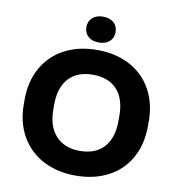

<svg xmlns="http://www.w3.org/2000/svg" viewBox="-97 -1003 1023 1100"><g transform="rotate(10 414.5 -453.0)"><path d="M775.4 -368.7V-341.8Q775.4 -234.9 730.2 -154.8Q685.1 -74.7 603.5 -32.5Q522 9.8 415 9.8Q309.6 9.8 227.8 -32.5Q146 -74.7 99.6 -154.8Q53.2 -234.9 53.2 -341.8V-368.7Q53.2 -475.6 99.1 -555.9Q145 -636.2 226.6 -678.5Q308.1 -720.7 414.1 -720.7Q521 -720.7 602.5 -678.5Q684.1 -636.2 729.7 -555.9Q775.4 -475.6 775.4 -368.7ZM604 -341.8V-369.6Q604 -470.7 554.7 -523.7Q505.4 -576.7 414.1 -576.7Q324.2 -576.7 274.7 -523.2Q225.1 -469.7 225.1 -369.6V-341.8Q225.1 -242.7 275.4 -188.2Q325.7 -133.8 415 -133.8Q505.9 -133.8 554.9 -188Q604 -242.2 604 -341.8ZM352.5 -784.9Q329.6 -805.7 329.6 -839.4Q329.6 -873 352.5 -893.8Q375.5 -914.6 414.6 -914.6Q453.6 -914.6 476.6 -893.8Q499.5 -873 499.5 -839.4Q499.5 -805.7 476.6 -784.9Q453.6 -764.2 414.6 -764.2Q375.5 -764.2 352.5 -784.9Z"/></g></svg>

Font: Bert Sans Black
Style: Regular
Weight: 900
Designer: Christian Robertson, Adam Twardoch, & Cristiano Sobral
Foundry: Google
Version: Version 12.135;January 10, 2020;FontCreator 12.0.0.2547 64-b